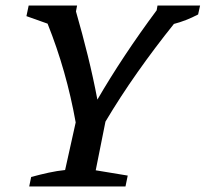

<svg xmlns="http://www.w3.org/2000/svg" viewBox="-20 -670 739 690"><path d="M85 0 92 -34Q125 -43 155 -49.5Q185 -56 214 -59L252 -230Q219 -415 151 -585L75 -612L83 -650H257L253 -629Q276 -549 295.5 -470Q315 -391 330 -312Q374 -388 428 -469.5Q482 -551 543 -633L546 -650H699L692 -618Q648 -595 605 -584Q536 -498 474 -410Q412 -322 359 -233L324 -58L439 -39L431 0Z"/></svg>

Font: Piazzolla SC Medium
Style: Italic
Weight: 500
Italic angle: -11.3°
Designer: Juan Pablo del Peral
Foundry: Huerta Tipografica
Version: Version 1.330